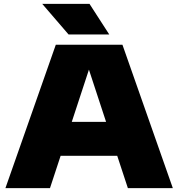

<svg xmlns="http://www.w3.org/2000/svg" viewBox="-20 -971 920 991"><path d="M8 0 268 -740H612L872 0H640L585 -167H293L238 0ZM350.5 -342H527.5L439 -611.5ZM334 -793 198 -951H442L544 -793Z"/></svg>

Font: Encode Sans Expanded Black
Style: Regular
Weight: 900
Width: 7
Designer: Multiple Designers
Foundry: Impallari Type
Version: Version 3.000; ttfautohint (v1.8.3) -l 8 -r 50 -G 200 -x 14 